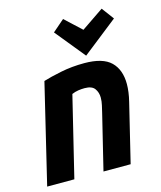

<svg xmlns="http://www.w3.org/2000/svg" viewBox="-115 -858 790 942"><g transform="rotate(-15 280.0 -387.0)"><path d="M7 0 128 -504Q163 -515 219.5 -526.5Q276 -538 339 -538Q433 -538 474 -498Q515 -458 515 -385Q515 -366 512 -343.5Q509 -321 503 -297L431 0H293L361 -279Q365 -296 369.5 -315.5Q374 -335 374 -354Q374 -380 360 -399.5Q346 -419 309 -419Q293 -419 276.5 -416.5Q260 -414 244 -407L145 0ZM358 -571 235 -722 295 -774 378 -697 491 -774 537 -712Z"/></g></svg>

Font: Ubuntu Sans Mono
Style: Bold Italic
Weight: 700
Italic angle: -13.5°
Monospace: yes
Designer: Dalton Maag Ltd
Foundry: Dalton Maag Ltd
Version: Version 1.006